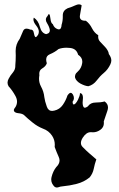

<svg xmlns="http://www.w3.org/2000/svg" viewBox="-20 -633 538 869"><path d="M227.1 212.4Q211.9 197.8 211.9 179.7Q211.9 173.8 213.4 168Q219.7 142.1 234.4 123.5Q249.5 108.9 249.5 93.3Q249.5 85.9 246.1 78.1Q235.8 55.2 227.5 32.2Q228 27.3 228 22Q228 0 215.8 -18.6Q200.7 -41.5 174.3 -50.8Q148.9 -61 127.9 -78.1Q106.9 -94.7 87.4 -113.3Q79.1 -119.1 63.5 -120.6Q48.3 -122.1 43.9 -129.4Q42 -132.3 43 -137.2Q44.4 -141.6 50.3 -148.9Q57.1 -160.6 57.1 -172.9Q57.1 -185.5 49.8 -198.7Q35.6 -224.6 19 -242.2Q14.2 -250.5 14.2 -257.8Q14.2 -258.8 14.2 -259.8Q14.6 -268.6 19 -276.4Q26.4 -291 38.6 -305.2Q49.3 -318.4 49.3 -333.5Q49.3 -335.4 49.3 -337.4Q51.3 -358.9 51.3 -381.8Q51.3 -391.1 50.8 -399.9Q50.8 -401.4 50.8 -402.8Q50.8 -432.6 69.3 -457.5Q77.1 -475.6 84.5 -492.7Q88.9 -503.4 100.1 -503.4Q107.4 -503.4 117.7 -499Q130.4 -500 132.8 -485.4Q135.3 -470.2 139.6 -465.8Q141.1 -463.9 144 -465.8Q147 -467.8 152.3 -475.6Q155.8 -482.4 155.8 -489.3Q155.8 -502.4 144 -517.1Q131.3 -532.7 131.3 -544.9Q131.3 -549.3 133.3 -553.2Q153.3 -540 160.6 -511.2Q168 -482.9 189 -478.5Q199.2 -481 202.6 -485.8Q206.1 -490.7 205.6 -496.6Q204.1 -510.3 192.9 -528.3Q187.5 -536.6 187.5 -543.9Q187.5 -552.7 194.8 -560.1Q197.3 -565.9 199.2 -567.9Q201.2 -569.8 202.6 -568.8Q206.5 -565.9 208.5 -547.4Q210.4 -528.3 219.2 -523.4Q225.1 -506.3 241.2 -501Q244.1 -500 246.1 -500Q257.8 -500 258.8 -521Q264.2 -537.6 264.2 -556.6Q264.2 -559.1 264.2 -563.5Q264.2 -585.4 286.1 -595.7Q299.3 -599.1 319.8 -608.4Q330.1 -613.3 337.4 -613.3Q344.7 -613.3 349.6 -608.9Q345.7 -588.9 341.8 -563.5Q341.3 -560.5 341.3 -558.1Q341.3 -539.1 366.2 -539.1Q366.2 -539.1 368.7 -539.1Q386.2 -525.9 396.5 -504.9Q407.2 -483.9 424.8 -473.6Q424.3 -470.2 424.3 -466.8Q424.3 -453.6 433.1 -444.3Q444.8 -432.1 456.1 -419.9Q462.4 -413.1 466.8 -405.3Q471.7 -397.5 472.7 -388.2Q483.4 -374 483.9 -359.9Q483.9 -351.1 479.5 -341.8Q468.3 -317.9 449.7 -302.7Q432.1 -288.1 417.5 -268.6Q402.8 -249 379.9 -242.7Q365.2 -243.7 344.7 -254.4Q324.7 -265.6 319.8 -281.2Q318.4 -287.6 320.8 -294.4Q323.2 -301.8 331.5 -308.6Q348.6 -323.7 352.1 -347.7Q352.5 -351.1 352.5 -354.5Q352.5 -373 333.5 -385.3Q326.2 -413.1 296.9 -416Q289.1 -417 281.2 -417Q261.2 -417 245.1 -411.1Q228.5 -397 205.1 -387.2Q189 -380.4 189 -363.3Q189 -356 191.9 -346.7Q187.5 -333 170.9 -323.2Q157.7 -315.4 157.7 -299.3Q157.7 -295.9 158.2 -292Q156.7 -284.2 156.7 -276.4Q156.7 -258.3 165.5 -241.7Q178.2 -218.8 180.7 -192.9Q183.1 -174.8 191.9 -150.4Q198.7 -130.9 215.8 -130.9Q220.2 -130.9 225.6 -132.3Q250 -137.7 264.2 -158.2Q278.3 -178.7 285.2 -200.7Q293.5 -212.9 299.8 -212.9Q305.2 -212.9 310.1 -205.1Q314.5 -196.8 314.5 -189.5Q314.5 -180.7 308.6 -172.9Q308.6 -165.5 310.5 -162.6Q312 -159.7 314.5 -160.2Q322.3 -161.1 333 -181.6Q341.8 -200.2 341.8 -209.5Q341.8 -209.5 341.8 -211.9Q355.5 -210 355.5 -190.4Q355.5 -187 355 -183.1Q354 -175.3 354 -168.9Q354 -154.3 358.9 -147.9Q360.8 -145 365.2 -145.5Q369.6 -146 377.4 -151.4Q389.6 -168.9 412.6 -168.9Q435.1 -168.9 453.6 -173.8Q468.8 -163.1 468.8 -146.5Q468.8 -139.2 465.8 -130.9Q456.5 -103.5 449.7 -83.5Q450.2 -79.6 450.2 -76.2Q450.2 -56.6 434.1 -45.4Q418.5 -34.2 400.9 -34.2Q397 -34.2 393.1 -34.7Q391.6 -34.7 390.1 -34.7Q370.6 -34.7 354.5 -9.8Q346.2 3.4 346.2 14.2Q346.2 24.9 355 33.2Q369.1 47.9 384.8 61.5Q400.9 74.7 416 88.4Q408.7 108.9 404.3 130.9Q399.9 152.8 385.7 169.9Q359.9 190.9 327.1 199.2Q294.9 207.5 262.7 210.4Q253.4 210.9 244.6 214.4Q241.2 215.3 237.8 215.8Q232.4 215.8 227.1 212.4Z"/></svg>

Font: Brazier Flame
Style: Regular
Weight: 400
Designer: Walter E Stewart
Version: 0.1